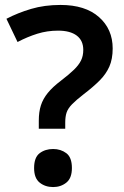

<svg xmlns="http://www.w3.org/2000/svg" viewBox="-20 -744 501 777"><path d="M137 -256Q137 -291 145.5 -317.5Q154 -344 173.5 -368Q193 -392 226 -417Q260 -443 279.5 -462Q299 -481 308 -499.5Q317 -518 317 -542Q317 -580 290.5 -600Q264 -620 215 -620Q171 -620 131 -607.5Q91 -595 51 -574L6 -668Q52 -692 106 -708Q160 -724 225 -724Q325 -724 380.5 -675Q436 -626 436 -548Q436 -505 422.5 -474.5Q409 -444 383 -418Q357 -392 319 -363Q288 -339 271.5 -322Q255 -305 249.5 -288.5Q244 -272 244 -248V-223H137ZM118 -64Q118 -107 140.5 -124Q163 -141 195 -141Q226 -141 248.5 -124Q271 -107 271 -64Q271 -23 248.5 -5Q226 13 195 13Q163 13 140.5 -5Q118 -23 118 -64Z"/></svg>

Font: Noto Sans Tangsa SemiBold
Style: Regular
Weight: 600
Version: Version 1.504